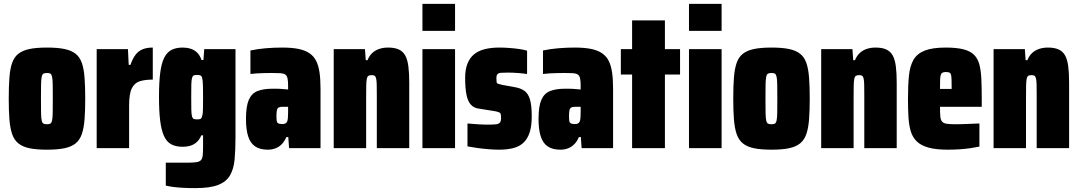

<svg xmlns="http://www.w3.org/2000/svg" viewBox="-20 -763 5560 989"><path d="M222 8Q167 8 131.5 0.5Q96 -7 74.5 -24.5Q53 -42 42.5 -72.5Q32 -103 28.5 -148Q25 -193 25 -255Q25 -318 28.5 -363.5Q32 -409 42.5 -439Q53 -469 74.5 -486Q96 -503 131.5 -510.5Q167 -518 222 -518Q277 -518 312.5 -510.5Q348 -503 369.5 -486Q391 -469 401.5 -439Q412 -409 415.5 -363.5Q419 -318 419 -255Q419 -193 415.5 -148Q412 -103 401.5 -72.5Q391 -42 369.5 -24.5Q348 -7 312.5 0.5Q277 8 222 8ZM222 -123Q233 -123 239 -126Q245 -129 248 -141.5Q251 -154 251.5 -181Q252 -208 252 -255Q252 -302 251.5 -329Q251 -356 248 -368.5Q245 -381 239 -384Q233 -387 222 -387Q211 -387 204.5 -384Q198 -381 195 -368.5Q192 -356 191.5 -329Q191 -302 191 -255Q191 -208 191.5 -181Q192 -154 195 -141.5Q198 -129 204.5 -126Q211 -123 222 -123Z M478 0V-510H639L643 -429H652Q664 -463 679 -482Q694 -501 715.5 -509.5Q737 -518 767 -518V-353Q729 -353 701.5 -345Q674 -337 659.5 -309Q645 -281 645 -220V0Z M986 206Q953 206 924 204.5Q895 203 872.5 200Q850 197 834 193V75Q853 75 871 75Q889 75 907 75Q925 75 943 75Q974 75 991 72.5Q1008 70 1015.5 61.5Q1023 53 1024.5 34.5Q1026 16 1026 -16V-66H1017Q1009 -46 995 -32.5Q981 -19 962.5 -13Q944 -7 920 -7Q885 -7 861.5 -20Q838 -33 824.5 -63Q811 -93 805 -142Q799 -191 799 -263Q799 -340 805.5 -389.5Q812 -439 826.5 -467Q841 -495 864.5 -506.5Q888 -518 921 -518Q943 -518 962 -512Q981 -506 995.5 -492Q1010 -478 1018 -454H1028L1032 -510H1193V-56Q1193 9 1188.5 58Q1184 107 1165 140Q1146 173 1104 189.5Q1062 206 986 206ZM996 -148Q1010 -148 1015 -152Q1020 -156 1023 -172Q1025 -180 1025.5 -203Q1026 -226 1026 -263Q1026 -297 1025.5 -317.5Q1025 -338 1024 -346Q1022 -366 1016.5 -371.5Q1011 -377 996 -377Q984 -377 978 -374.5Q972 -372 969 -361Q966 -350 965.5 -327Q965 -304 965 -263Q965 -221 965.5 -197.5Q966 -174 969 -163.5Q972 -153 978 -150.5Q984 -148 996 -148Z M1359 8Q1319 8 1294 -9Q1269 -26 1258 -61.5Q1247 -97 1247 -150Q1247 -215 1261.5 -248.5Q1276 -282 1306.5 -294Q1337 -306 1384 -306Q1393 -306 1402 -306Q1411 -306 1421 -305.5Q1431 -305 1441.5 -304Q1452 -303 1464 -302V-322Q1464 -346 1461 -359.5Q1458 -373 1449.5 -379Q1441 -385 1424.5 -386Q1408 -387 1382 -387Q1361 -387 1341 -386.5Q1321 -386 1303.5 -385Q1286 -384 1270 -382V-503Q1308 -511 1349.5 -514.5Q1391 -518 1434 -518Q1483 -518 1517.5 -511Q1552 -504 1574.5 -488.5Q1597 -473 1609 -448.5Q1621 -424 1626 -389Q1631 -354 1631 -307V0H1469L1465 -57H1455Q1446 -36 1432.5 -21.5Q1419 -7 1400.5 0.5Q1382 8 1359 8ZM1433 -124Q1441 -124 1446 -125.5Q1451 -127 1454.5 -130.5Q1458 -134 1460 -139Q1462 -145 1463 -157Q1464 -169 1464 -186V-213H1435Q1423 -213 1416 -209.5Q1409 -206 1406.5 -195.5Q1404 -185 1404 -165Q1404 -149 1405.5 -140Q1407 -131 1413.5 -127.5Q1420 -124 1433 -124Z M1699 0V-510H1860L1864 -453H1873Q1882 -475 1896.5 -489Q1911 -503 1932 -510.5Q1953 -518 1979 -518Q2013 -518 2034.5 -508Q2056 -498 2067.5 -477Q2079 -456 2083.5 -421.5Q2088 -387 2088 -338V0H1921V-272Q1921 -307 1920.5 -327.5Q1920 -348 1917.5 -358.5Q1915 -369 1910 -372.5Q1905 -376 1895 -376Q1884 -376 1878 -372.5Q1872 -369 1869.5 -357.5Q1867 -346 1866.5 -322.5Q1866 -299 1866 -258V0Z M2156 -604V-743H2324V-604ZM2156 0V-510H2324V0Z M2551 8Q2525 8 2495 5.5Q2465 3 2437 -1Q2409 -5 2388 -9V-127Q2405 -126 2419.5 -124.5Q2434 -123 2446.5 -122.5Q2459 -122 2470.5 -121.5Q2482 -121 2491 -121Q2518 -121 2533 -122.5Q2548 -124 2554.5 -131Q2561 -138 2561 -154Q2561 -167 2559.5 -174Q2558 -181 2550.5 -184.5Q2543 -188 2525 -191L2443 -204Q2419 -208 2404 -225.5Q2389 -243 2382.5 -276.5Q2376 -310 2376 -361Q2376 -404 2387.5 -434Q2399 -464 2421 -482.5Q2443 -501 2476 -509.5Q2509 -518 2552 -518Q2576 -518 2603 -516Q2630 -514 2654.5 -510.5Q2679 -507 2695 -502V-382Q2673 -385 2654.5 -386.5Q2636 -388 2621.5 -388.5Q2607 -389 2596 -389Q2574 -389 2561 -388Q2548 -387 2542.5 -381Q2537 -375 2537 -361Q2537 -347 2538 -340.5Q2539 -334 2545.5 -331.5Q2552 -329 2566 -326L2632 -314Q2662 -309 2681.5 -295Q2701 -281 2710 -250.5Q2719 -220 2719 -164Q2719 -113 2708 -80Q2697 -47 2676 -27.5Q2655 -8 2623.5 0Q2592 8 2551 8Z M2866 8Q2826 8 2801 -9Q2776 -26 2765 -61.5Q2754 -97 2754 -150Q2754 -215 2768.5 -248.5Q2783 -282 2813.5 -294Q2844 -306 2891 -306Q2900 -306 2909 -306Q2918 -306 2928 -305.5Q2938 -305 2948.5 -304Q2959 -303 2971 -302V-322Q2971 -346 2968 -359.5Q2965 -373 2956.5 -379Q2948 -385 2931.5 -386Q2915 -387 2889 -387Q2868 -387 2848 -386.5Q2828 -386 2810.5 -385Q2793 -384 2777 -382V-503Q2815 -511 2856.5 -514.5Q2898 -518 2941 -518Q2990 -518 3024.5 -511Q3059 -504 3081.5 -488.5Q3104 -473 3116 -448.5Q3128 -424 3133 -389Q3138 -354 3138 -307V0H2976L2972 -57H2962Q2953 -36 2939.5 -21.5Q2926 -7 2907.5 0.5Q2889 8 2866 8ZM2940 -124Q2948 -124 2953 -125.5Q2958 -127 2961.5 -130.5Q2965 -134 2967 -139Q2969 -145 2970 -157Q2971 -169 2971 -186V-213H2942Q2930 -213 2923 -209.5Q2916 -206 2913.5 -195.5Q2911 -185 2911 -165Q2911 -149 2912.5 -140Q2914 -131 2920.5 -127.5Q2927 -124 2940 -124Z M3236 0V-379H3178V-510H3236V-658H3405V-510H3483V-379H3405V0Z M3529 -604V-743H3697V-604ZM3529 0V-510H3697V0Z M3954 8Q3899 8 3863.5 0.5Q3828 -7 3806.5 -24.5Q3785 -42 3774.5 -72.5Q3764 -103 3760.5 -148Q3757 -193 3757 -255Q3757 -318 3760.5 -363.5Q3764 -409 3774.5 -439Q3785 -469 3806.5 -486Q3828 -503 3863.5 -510.5Q3899 -518 3954 -518Q4009 -518 4044.5 -510.5Q4080 -503 4101.5 -486Q4123 -469 4133.5 -439Q4144 -409 4147.5 -363.5Q4151 -318 4151 -255Q4151 -193 4147.5 -148Q4144 -103 4133.5 -72.5Q4123 -42 4101.5 -24.5Q4080 -7 4044.5 0.5Q4009 8 3954 8ZM3954 -123Q3965 -123 3971 -126Q3977 -129 3980 -141.5Q3983 -154 3983.5 -181Q3984 -208 3984 -255Q3984 -302 3983.5 -329Q3983 -356 3980 -368.5Q3977 -381 3971 -384Q3965 -387 3954 -387Q3943 -387 3936.5 -384Q3930 -381 3927 -368.5Q3924 -356 3923.5 -329Q3923 -302 3923 -255Q3923 -208 3923.5 -181Q3924 -154 3927 -141.5Q3930 -129 3936.5 -126Q3943 -123 3954 -123Z M4210 0V-510H4371L4375 -453H4384Q4393 -475 4407.5 -489Q4422 -503 4443 -510.5Q4464 -518 4490 -518Q4524 -518 4545.5 -508Q4567 -498 4578.5 -477Q4590 -456 4594.5 -421.5Q4599 -387 4599 -338V0H4432V-272Q4432 -307 4431.5 -327.5Q4431 -348 4428.5 -358.5Q4426 -369 4421 -372.5Q4416 -376 4406 -376Q4395 -376 4389 -372.5Q4383 -369 4380.5 -357.5Q4378 -346 4377.5 -322.5Q4377 -299 4377 -258V0Z M4863 8Q4802 8 4763.5 -2.5Q4725 -13 4703 -34Q4681 -55 4671.5 -86.5Q4662 -118 4659.5 -160Q4657 -202 4657 -254Q4657 -323 4662 -373Q4667 -423 4685.5 -455Q4704 -487 4743.5 -502.5Q4783 -518 4852 -518Q4907 -518 4942.5 -509Q4978 -500 4997.5 -480.5Q5017 -461 5025 -430Q5033 -399 5035 -355.5Q5037 -312 5037 -254V-213H4822Q4822 -182 4823.5 -164Q4825 -146 4832.5 -137Q4840 -128 4856.5 -125.5Q4873 -123 4903 -123Q4917 -123 4934.5 -123.5Q4952 -124 4975 -125Q4998 -126 5025 -127V-8Q5007 -4 4980.5 0Q4954 4 4923.5 6Q4893 8 4863 8ZM4882 -296V-305Q4882 -335 4881.5 -352.5Q4881 -370 4878.5 -378.5Q4876 -387 4869.5 -389.5Q4863 -392 4852 -392Q4841 -392 4834.5 -388.5Q4828 -385 4825.5 -376Q4823 -367 4822.5 -349.5Q4822 -332 4822 -305H4889Z M5098 0V-510H5259L5263 -453H5272Q5281 -475 5295.5 -489Q5310 -503 5331 -510.5Q5352 -518 5378 -518Q5412 -518 5433.5 -508Q5455 -498 5466.5 -477Q5478 -456 5482.5 -421.5Q5487 -387 5487 -338V0H5320V-272Q5320 -307 5319.5 -327.5Q5319 -348 5316.5 -358.5Q5314 -369 5309 -372.5Q5304 -376 5294 -376Q5283 -376 5277 -372.5Q5271 -369 5268.5 -357.5Q5266 -346 5265.5 -322.5Q5265 -299 5265 -258V0Z"/></svg>

Font: Saira Condensed Black
Style: Regular
Weight: 900
Width: 3
Designer: Hector Gatti with collaboration of the Omnibus-Type team
Foundry: Omnibus-Type
Version: Version 1.101